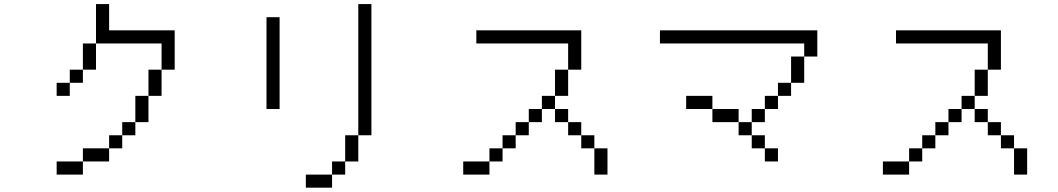

<svg xmlns="http://www.w3.org/2000/svg" viewBox="-20 -832 5040 915"><path d="M375 -62.5H250V0H375ZM375 -62.5H500V-125H375ZM500 -125H562.5V-187.5H500ZM562.5 -187.5H625V-250H562.5ZM625 -250H687.5Q687.5 -250 687.5 -375H625Q625 -375 625 -250ZM687.5 -375H750Q750 -375 750 -500H687.5Q687.5 -500 687.5 -375ZM312.5 -437.5H250V-375H312.5ZM312.5 -437.5H375V-500H312.5ZM375 -500H437.5Q437.5 -500 437.5 -625H375Q375 -625 375 -500ZM750 -500H812.5V-687.5H500Q500 -687.5 500 -812.5H437.5V-625H750Q750 -625 750 -500Z M1562.5 0H1437.5V62.5H1562.5ZM1562.5 0H1625V-62.5H1562.5ZM1625 -62.5H1687.5Q1687.5 -62.5 1687.5 -187.5H1625Q1625 -187.5 1625 -62.5ZM1687.5 -187.5H1750Q1750 -187.5 1750 -812.5H1687.5Q1687.5 -812.5 1687.5 -187.5ZM1250 -750V-312.5H1312.5V-750Z M2312.5 -62.5H2187.5V0H2312.5ZM2312.5 -62.5H2375V-125H2312.5ZM2812.5 -125Q2812.5 -125 2812.5 0H2875Q2875 0 2875 -125ZM2375 -125H2437.5V-187.5H2375ZM2812.5 -125V-187.5H2750V-125ZM2437.5 -187.5H2500V-250H2437.5ZM2750 -187.5V-250H2687.5V-187.5ZM2500 -250H2562.5V-312.5H2500ZM2687.5 -250V-312.5H2625V-250ZM2562.5 -312.5H2625V-375H2562.5ZM2625 -375H2687.5Q2687.5 -375 2687.5 -500H2625Q2625 -500 2625 -375ZM2687.5 -500H2750V-687.5H2250V-625H2687.5Q2687.5 -625 2687.5 -500Z M3687.5 -62.5V-125H3625V-62.5ZM3625 -125V-187.5H3562.5V-125ZM3562.5 -187.5V-250H3500V-187.5ZM3500 -250V-312.5H3375V-250ZM3562.5 -250H3625V-312.5H3562.5ZM3375 -312.5V-375H3250V-312.5ZM3625 -312.5H3687.5V-375H3625ZM3687.5 -375H3750V-437.5H3687.5ZM3750 -437.5H3812.5Q3812.5 -437.5 3812.5 -562.5H3750Q3750 -562.5 3750 -437.5ZM3812.5 -562.5H3875Q3875 -562.5 3875 -687.5H3125V-625H3812.5Z M4312.5 -62.5H4187.5V0H4312.5ZM4312.5 -62.5H4375V-125H4312.5ZM4812.5 -125Q4812.5 -125 4812.5 0H4875Q4875 0 4875 -125ZM4375 -125H4437.5V-187.5H4375ZM4812.5 -125V-187.5H4750V-125ZM4437.5 -187.5H4500V-250H4437.5ZM4750 -187.5V-250H4687.5V-187.5ZM4500 -250H4562.5V-312.5H4500ZM4687.5 -250V-312.5H4625V-250ZM4562.5 -312.5H4625V-375H4562.5ZM4625 -375H4687.5Q4687.5 -375 4687.5 -500H4625Q4625 -500 4625 -375ZM4687.5 -500H4750V-687.5H4250V-625H4687.5Q4687.5 -625 4687.5 -500Z"/></svg>

Font: CalcUnifontExMono
Style: Regular
Weight: 500
Version: Version 15.0.06